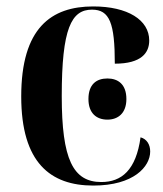

<svg xmlns="http://www.w3.org/2000/svg" viewBox="-20 -567 506 597"><path d="M270 10C396 10 447 -49 447 -96C447 -118 436 -135 417 -140C403 -38 358 -1 295 -1C207 -1 172 -72 172 -268C172 -479 202 -537 266 -537C321 -537 337 -495 337 -369C420 -369 444 -403 444 -441C444 -505 377 -547 270 -547C139 -547 46 -480 46 -267C46 -61 137 10 270 10ZM314 -195C347 -195 373 -215 373 -259C373 -305 347 -323 314 -323C280 -323 255 -305 255 -259C255 -215 280 -195 314 -195Z"/></svg>

Font: Noto Serif Display SemiCondensed SemiBold
Style: Regular
Weight: 600
Width: 4
Designer: Monotype Design Team
Foundry: Monotype Imaging Inc.
Version: Version 2.009